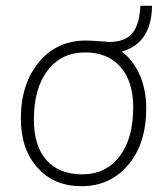

<svg xmlns="http://www.w3.org/2000/svg" viewBox="-20 -636 576 663"><path d="M400 -458Q441 -428 463 -376Q485 -324 485 -262Q485 -141 423 -67Q361 7 261 7Q167 7 109.5 -57Q52 -121 52 -226Q52 -346 114 -421Q176 -496 277 -496Q291 -496 333 -493Q338 -493 343 -492.5Q348 -492 351 -491.5Q354 -491 355 -491Q408 -491 433.5 -517.5Q459 -544 464 -604L465 -616H505L504 -596Q495 -484 400 -458ZM274 -455Q192 -455 144.5 -393Q97 -331 97 -223Q97 -132 140.5 -83Q184 -34 264 -34Q345 -34 392.5 -95.5Q440 -157 440 -265Q440 -355 396 -405Q352 -455 274 -455Z"/></svg>

Font: Iunito ExtraLight
Style: Italic
Weight: 200
Italic angle: -4.541°
Designer: Vernon Adams
Foundry: Vernon Adams
Version: Version 2.001;November 30, 2019;FontCreator 12.0.0.2547 64-b